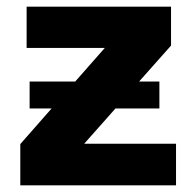

<svg xmlns="http://www.w3.org/2000/svg" viewBox="-20 -557 590 577"><path d="M69 -231V-312H206L295 -413H60V-537H494V-420L398 -312H459V-231H327L233 -125H509V0H41V-124L135 -231Z"/></svg>

Font: Montserrat Alternates
Style: Bold
Weight: 700
Version: Version 2.001